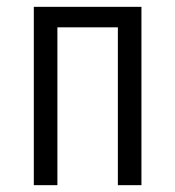

<svg xmlns="http://www.w3.org/2000/svg" viewBox="-20 -542 513 562"><path d="M79 0V-522H394V0H325V-462H148V0Z"/></svg>

Font: Ubuntu Sans Condensed
Style: Regular
Weight: 400
Width: 3
Designer: Dalton Maag Ltd
Foundry: Dalton Maag Ltd
Version: Version 1.006; ttfautohint (v1.8.4.7-5d5b)